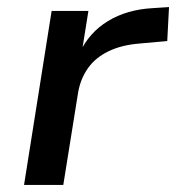

<svg xmlns="http://www.w3.org/2000/svg" viewBox="-20 -523 498 543"><path d="M48 0 126 -492H230L211 -373H205Q232 -431 285.5 -463.5Q339 -496 412 -500L458 -503L453 -407L376 -400Q324 -396 287 -378Q250 -360 229 -330.5Q208 -301 201 -262L159 0Z"/></svg>

Font: Nunito Sans 10pt SemiExpanded SemiBold
Style: Italic
Weight: 600
Width: 6
Italic angle: -9°
Designer: Vernon Adams
Foundry: Vernon Adams
Version: Version 3.101;gftools[0.9.27]